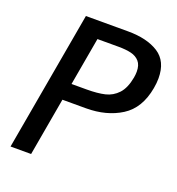

<svg xmlns="http://www.w3.org/2000/svg" viewBox="-132 -831 863 938"><g transform="rotate(20 300.0 -362.5)"><path d="M155 -725H374Q473 -725 532.8 -686.8Q592.5 -648.5 592.5 -560Q592.5 -535 587.5 -508Q568 -397.5 492 -349.5Q416 -301.5 309.5 -301.5H187L134 0H27ZM478.5 -523Q481.5 -540.5 481.5 -554Q481.5 -588.5 465.2 -607Q449 -625.5 421.8 -632Q394.5 -638.5 355.5 -638.5H246.5L202.5 -389H281Q337.5 -389 375.5 -398Q413.5 -407 440.8 -436.2Q468 -465.5 478.5 -523Z"/></g></svg>

Font: JuliaMono Medium
Style: Italic
Weight: 500
Italic angle: -9°
Monospace: yes
Designer: cormullion
Foundry: corm
Version: Version 0.054; ttfautohint (v1.8.4)